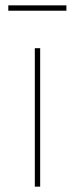

<svg xmlns="http://www.w3.org/2000/svg" viewBox="-20 -697 280 717"><path d="M110 -517H130V0H110ZM11 -677H228V-657H11Z"/></svg>

Font: Alexandria Thin
Style: Regular
Weight: 250
Designer: Mohamed Gaber
Foundry: Kief Type Foundry
Version: Version 5.100